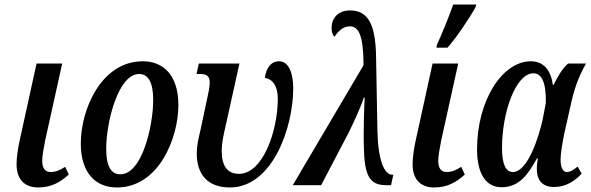

<svg xmlns="http://www.w3.org/2000/svg" viewBox="-20 -816 2602 846"><path d="M148 10C207 10 247 -14 283 -47L267 -81C248 -68 227 -58 203 -58C179 -58 166 -74 166 -108C166 -129 172 -160 179 -197L254 -536H141L66 -194C59 -162 53 -122 53 -92C53 -25 89 10 148 10Z M495 10C680 10 766 -208 766 -353C766 -489 696 -546 609 -546C427 -546 336 -335 336 -184C336 -54 401 10 495 10ZM510 -48C472 -48 448 -79 448 -160C448 -279 501 -490 593 -490C631 -490 655 -457 655 -376C655 -263 607 -48 510 -48Z M993 10C1178 10 1272 -249 1272 -428C1272 -496 1251 -546 1210 -546C1174 -546 1153 -517 1147 -473C1182 -467 1204 -437 1204 -381C1204 -240 1139 -50 1033 -50C979 -50 957 -89 957 -150C957 -173 960 -197 967 -229L1035 -536H856L846 -490H860C886 -490 904 -484 904 -453C904 -433 899 -409 894 -387L864 -246C852 -196 847 -171 847 -139C847 -50 893 10 993 10Z M1270 0H1395L1516 -231C1537 -273 1573 -352 1583 -386H1587C1585 -352 1580 -239 1584 -148C1588 -23 1622 0 1685 0H1703L1713 -46H1709C1674 -46 1646 -107 1643 -238L1637 -570C1634 -711 1601 -770 1522 -770C1468 -770 1441 -734 1441 -693C1441 -677 1445 -661 1454 -654C1469 -677 1491 -700 1520 -700C1559 -700 1581 -666 1582 -529Z M1903 -606H1952C1994 -654 2052 -741 2075 -784L2079 -796H1977C1960 -746 1924 -660 1905 -618ZM1893 10C1952 10 1992 -14 2028 -47L2012 -81C1993 -68 1972 -58 1948 -58C1924 -58 1911 -74 1911 -108C1911 -129 1917 -160 1924 -197L1999 -536H1886L1811 -194C1804 -162 1798 -122 1798 -92C1798 -25 1834 10 1893 10Z M2190 9C2268 9 2307 -48 2346 -118H2350C2338 -52 2346 8 2422 8C2473 8 2514 -19 2543 -51L2525 -82C2508 -68 2493 -58 2477 -58C2459 -58 2450 -82 2450 -112C2450 -140 2458 -185 2466 -226L2492 -341C2509 -422 2526 -471 2562 -536H2483C2455 -511 2437 -477 2419 -442H2416C2408 -504 2377 -546 2319 -546C2193 -546 2082 -373 2082 -158C2082 -57 2117 9 2190 9ZM2240 -58C2208 -58 2192 -94 2192 -163C2192 -325 2254 -493 2330 -493C2366 -493 2387 -455 2385 -362L2371 -289C2356 -220 2307 -58 2240 -58Z"/></svg>

Font: Noto Serif Condensed Semi
Style: Italic
Weight: 600
Width: 3
Italic angle: -12°
Designer: Monotype Design Team
Foundry: Monotype Imaging Inc.
Version: Version 1.901